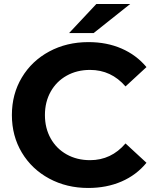

<svg xmlns="http://www.w3.org/2000/svg" viewBox="-20 -921 773 953"><path d="M39 -350Q39 -454 88.5 -536.5Q138 -619 224.5 -665.5Q311 -712 419 -712Q510 -712 583.5 -680Q657 -648 707 -588L603 -492Q532 -574 427 -574Q362 -574 311 -545.5Q260 -517 231.5 -466Q203 -415 203 -350Q203 -285 231.5 -234Q260 -183 311 -154.5Q362 -126 427 -126Q532 -126 603 -209L707 -113Q657 -52 583 -20Q509 12 418 12Q311 12 224.5 -34.5Q138 -81 88.5 -163.5Q39 -246 39 -350ZM458 -901H626L445 -757H323Z"/></svg>

Font: Idrija
Style: Bold
Weight: 700
Designer: Julieta Ulanovsky
Foundry: Julieta Ulanovsky
Version: Version 7.200